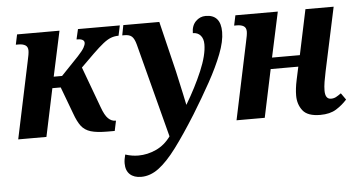

<svg xmlns="http://www.w3.org/2000/svg" viewBox="-53 -641 1834 983"><g transform="rotate(-5 864.0 -150.0)"><path d="M24 0 107 -393Q116 -432 116 -448Q116 -468 103 -476Q90 -484 68 -484H54L65 -536H283L233 -304H276L365 -397Q389 -423 397.5 -438Q406 -453 406 -463Q406 -484 366 -484L378 -536H593L582 -484Q561 -484 542.5 -477Q524 -470 502 -452.5Q480 -435 448 -404L381 -338L459 -127Q474 -85 491 -68.5Q508 -52 528 -52H531L520 0H483Q428 0 397 -9.5Q366 -19 348.5 -42Q331 -65 316 -107L264 -246H221L169 0Z M635 246Q598 246 577 226.5Q556 207 556 170Q556 150 563 125Q597 136 630 136Q677 136 721.5 115.5Q766 95 797 52L671 -431Q663 -461 650.5 -472.5Q638 -484 613 -484H601L611 -536H796L859 -276Q864 -253 871 -221.5Q878 -190 885 -158Q892 -126 897 -101Q948 -186 982 -266.5Q1016 -347 1016 -402Q1016 -431 1001.5 -447.5Q987 -464 962 -464Q962 -502 983.5 -524Q1005 -546 1035 -546Q1112 -546 1112 -457Q1112 -409 1087 -344.5Q1062 -280 1020.5 -205Q979 -130 929 -49Q867 50 818 115.5Q769 181 725.5 213.5Q682 246 635 246Z M1576 10Q1511 10 1486 -22Q1461 -54 1461 -99Q1461 -135 1471 -181L1485 -246H1343L1291 0H1146L1229 -393Q1238 -432 1238 -448Q1238 -468 1225 -476Q1212 -484 1190 -484H1176L1187 -536H1405L1355 -304H1498L1547 -536H1692L1622 -209Q1616 -181 1612 -156.5Q1608 -132 1608 -112Q1608 -68 1638 -68Q1652 -68 1663.5 -74Q1675 -80 1690 -91L1714 -57Q1690 -30 1658 -10Q1626 10 1576 10Z"/></g></svg>

Font: Noto Serif SemiCondensed
Style: Bold Italic
Weight: 700
Width: 4
Italic angle: -12°
Designer: Monotype Design Team
Foundry: Monotype Imaging Inc.
Version: Version 2.014